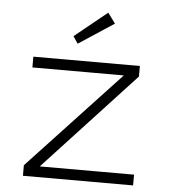

<svg xmlns="http://www.w3.org/2000/svg" viewBox="-53 -787 746 835"><g transform="rotate(5 320.5 -369.5)"><path d="M78 0V-46L491 -488L515 -473H78V-520H543V-474L127 -25L110 -47H559V0ZM265 -593 244 -624 386 -739 419 -694Z"/></g></svg>

Font: Lexend Tera ExtraLight
Style: Regular
Weight: 250
Designer: Bonnie Shaver-Troup, Thomas Jockin
Foundry: Lexend
Version: Version 1.007